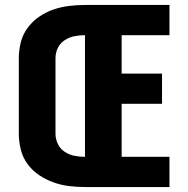

<svg xmlns="http://www.w3.org/2000/svg" viewBox="-20 -755 760 775"><path d="M323 0H664V-122H471V-336H634V-458H471V-613H664V-735H323Q291 -735 258.5 -731Q226 -727 195.5 -716.5Q165 -706 138 -687.5Q111 -669 91.5 -642.5Q72 -616 64 -584.5Q56 -553 56 -520V-215Q56 -183 64 -151Q72 -119 91.5 -92.5Q111 -66 138 -48Q165 -30 195.5 -19Q226 -8 258.5 -4Q291 0 323 0ZM323 -122Q302 -122 281 -126Q260 -130 241.5 -142Q223 -154 213.5 -174Q204 -194 204 -215V-520Q204 -542 213.5 -561.5Q223 -581 241.5 -593Q260 -605 281 -609Q302 -613 323 -613Z"/></svg>

Font: Iosevka Sparkle Heavy
Style: Regular
Weight: 900
Designer: Belleve Invis
Foundry: Belleve Invis
Version: Version 4.5.0; ttfautohint (v1.8.3)